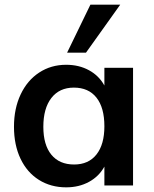

<svg xmlns="http://www.w3.org/2000/svg" viewBox="-20 -796 659 824"><path d="M551 -505V0H428V-81Q405 -39 362 -15.5Q319 8 264 8Q198 8 147 -24Q96 -56 68 -115Q40 -174 40 -252Q40 -330 68.5 -390.5Q97 -451 148 -484.5Q199 -518 264 -518Q319 -518 362 -494.5Q405 -471 428 -429V-505ZM428 -254Q428 -334 394 -377Q360 -420 297 -420Q235 -420 200.5 -375.5Q166 -331 166 -252Q166 -174 200.5 -132Q235 -90 298 -90Q360 -90 394 -133Q428 -176 428 -254ZM268 -570 368 -776H496L349 -570Z"/></svg>

Font: Muli
Style: Bold
Weight: 700
Designer: Vernon Adams
Foundry: Vernon Adams
Version: Version 2.001